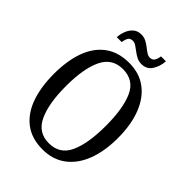

<svg xmlns="http://www.w3.org/2000/svg" viewBox="-255 -1019 1151 1151"><g transform="rotate(45 320.5 -443.5)"><path d="M320 10Q228 10 167.5 -36Q107 -82 77.5 -165Q48 -248 48 -359Q48 -470 77.5 -552Q107 -634 168 -679.5Q229 -725 321 -725Q408 -725 468.5 -679.5Q529 -634 560.5 -551.5Q592 -469 592 -358Q592 -247 560.5 -164.5Q529 -82 468 -36Q407 10 320 10ZM320 -43Q413 -43 451 -126.5Q489 -210 489 -358Q489 -507 451.5 -589.5Q414 -672 321 -672Q230 -672 190.5 -589.5Q151 -507 151 -358Q151 -210 190.5 -126.5Q230 -43 320 -43ZM377 -771Q355 -771 336.5 -780.5Q318 -790 302 -802.5Q286 -815 271.5 -824.5Q257 -834 243 -834Q220 -834 211.5 -817.5Q203 -801 201 -781H159Q161 -810 171.5 -836.5Q182 -863 202 -880Q222 -897 253 -897Q275 -897 293.5 -887.5Q312 -878 327.5 -865.5Q343 -853 357.5 -843.5Q372 -834 386 -834Q408 -834 417 -850.5Q426 -867 428 -887H470Q467 -842 444.5 -806.5Q422 -771 377 -771Z"/></g></svg>

Font: Noto Serif Armenian Condensed
Style: Regular
Weight: 400
Width: 3
Designer: Monotype Design Team
Foundry: Monotype Imaging Inc.
Version: Version 2.008; ttfautohint (v1.8.4.7-5d5b)